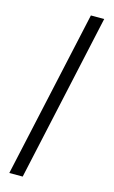

<svg xmlns="http://www.w3.org/2000/svg" viewBox="-148 -854 655 1108"><g transform="rotate(15 179.5 -300.0)"><path d="M30 200 249.5 -800H329L110 200Z"/></g></svg>

Font: Big Shoulders Text Thin
Style: Regular
Weight: 400
Version: Version 2.002